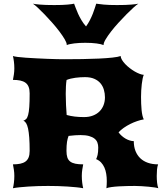

<svg xmlns="http://www.w3.org/2000/svg" viewBox="-20 -1001 872 1021"><path d="M48.8 0Q51.8 -12.2 54 -29.5Q56.2 -46.9 56.2 -65.4Q56.2 -82.5 53.7 -98.9Q51.3 -115.2 48.8 -127Q70.8 -127 87.4 -130.4Q104 -133.8 115.2 -141.8Q126.5 -149.9 132.1 -163.8Q137.7 -177.7 137.7 -198.7Q137.7 -239.7 135.5 -269Q133.3 -298.3 129.2 -317.4Q125 -336.4 118.7 -346.4Q112.3 -356.4 104 -358.9Q112.8 -361.8 119.1 -368.2Q125.5 -374.5 129.6 -389.9Q133.8 -405.3 135.7 -432.4Q137.7 -459.5 137.7 -504.4Q137.7 -525.4 132.1 -539.3Q126.5 -553.2 115.2 -561.3Q104 -569.3 87.4 -572.8Q70.8 -576.2 48.8 -576.2Q51.3 -587.9 53.7 -604.2Q56.2 -620.6 56.2 -637.7Q56.2 -656.2 54 -673.6Q51.8 -690.9 48.8 -703.1Q55.2 -700.7 73.7 -698.2Q92.3 -695.8 117.4 -694.1Q142.6 -692.4 171.9 -690.9Q201.2 -689.5 229.5 -688.2Q257.8 -687 282.5 -686.5Q307.1 -686 323.2 -686Q369.6 -686 417.2 -686.8Q464.8 -687.5 506.1 -689.5Q547.4 -691.4 578.1 -694.8Q608.9 -698.2 621.6 -703.1Q622.1 -693.4 628.7 -682.4Q635.3 -671.4 645.8 -660.4Q656.2 -649.4 669.4 -639.2Q682.6 -628.9 696 -621.1Q709.5 -613.3 722.2 -608.4Q734.9 -603.5 744.6 -603Q741.2 -596.2 738.5 -583Q735.8 -569.8 733.9 -553.7Q731.9 -537.6 731 -519.8Q730 -502 730 -485.8Q730 -467.3 730.7 -449.5Q731.4 -431.6 732.9 -416Q734.4 -400.4 737.3 -387.5Q740.2 -374.5 744.6 -366.2Q727.5 -363.3 709 -356.9Q690.4 -350.6 672.4 -341.6Q654.3 -332.5 638.2 -321.3Q622.1 -310.1 610.4 -297.4Q617.7 -287.1 627.7 -278.3Q637.7 -269.5 648.4 -263.4Q659.2 -257.3 670.4 -253.9Q681.6 -250.5 691.4 -250.5Q691.4 -221.2 700.4 -198.2Q709.5 -175.3 726.1 -159.4Q742.7 -143.6 766.6 -135.3Q790.5 -127 820.8 -127Q816.4 -115.2 814.9 -98.9Q813.5 -82.5 813.5 -65.4Q813.5 -46.9 815.4 -29.5Q817.4 -12.2 821.8 0Q816.9 -2 802.7 -4.2Q788.6 -6.3 770.3 -8.1Q752 -9.8 732.4 -11Q712.9 -12.2 697.3 -12.2Q678.7 -12.2 656.2 -11.7Q633.8 -11.2 612.3 -10Q590.8 -8.8 573 -6.3Q555.2 -3.9 545.9 0Q546.9 -9.8 547.4 -19.3Q547.9 -28.8 547.9 -38.1Q547.9 -58.1 544.9 -76.4Q542 -94.7 535.2 -110.1Q528.3 -125.5 517.6 -137Q506.8 -148.4 491.2 -154.8Q495.6 -163.1 499 -177.2Q502.4 -191.4 502.4 -216.8Q502.4 -230.5 498 -242.7Q493.7 -254.9 482.7 -263.7Q471.7 -272.5 453.6 -277.6Q435.5 -282.7 408.2 -282.7Q396.5 -282.7 379.9 -281.7Q363.3 -280.8 344.7 -278.3Q339.4 -265.1 336.4 -246.8Q333.5 -228.5 333.5 -198.7Q333.5 -177.7 338.1 -163.8Q342.8 -149.9 353.5 -141.8Q364.3 -133.8 381.1 -130.4Q397.9 -127 422.4 -127Q419.9 -115.2 417.5 -98.9Q415 -82.5 415 -65.4Q415 -46.9 417.2 -29.5Q419.4 -12.2 422.4 0Q408.2 -2.9 386.7 -5.1Q365.2 -7.3 339.8 -9Q314.5 -10.7 287.6 -11.5Q260.7 -12.2 235.8 -12.2Q210.9 -12.2 183.8 -11.5Q156.7 -10.7 131.3 -9Q106 -7.3 84.2 -5.1Q62.5 -2.9 48.8 0ZM334.5 -389.6Q355 -383.8 377.7 -381.1Q400.4 -378.4 427.2 -378.4Q453.6 -378.4 474.4 -386.5Q495.1 -394.5 509.3 -408.7Q523.4 -422.9 530.8 -442.1Q538.1 -461.4 538.1 -483.4Q538.1 -503.9 532.5 -523.4Q526.9 -543 514.4 -557.9Q502 -572.8 481.7 -581.8Q461.4 -590.8 432.1 -590.8Q406.7 -590.8 380.6 -587.4Q354.5 -584 334 -575.7Q331.5 -560.1 330.6 -541.3Q329.6 -522.5 329.6 -502Q329.6 -471.7 331.1 -442.1Q332.5 -412.6 334.5 -389.6ZM335 -761.2V-762.7Q335 -773.4 324 -792.2Q313 -811 295.9 -833.7Q278.8 -856.4 257.8 -880.1Q236.8 -903.8 216.8 -924.6Q196.8 -945.3 180.2 -960.7Q163.6 -976.1 154.8 -981.4Q164.6 -979 192.4 -976.6Q220.2 -974.1 268.6 -974.1Q314.5 -974.1 339.4 -976.6Q364.3 -979 374 -981.4Q377.4 -972.7 382.6 -958.5Q387.7 -944.3 395.3 -927.7Q402.8 -911.1 413.1 -893.8Q423.3 -876.5 437.5 -860.4Q449.2 -876.5 458 -893.8Q466.8 -911.1 473.4 -927.7Q480 -944.3 484.4 -958.5Q488.8 -972.7 491.7 -981.4Q506.3 -979 532.2 -976.6Q558.1 -974.1 602.1 -974.1Q650.4 -974.1 678.2 -976.6Q706.1 -979 715.8 -981.4Q707 -976.1 689.9 -960.7Q672.9 -945.3 652.3 -924.6Q631.8 -903.8 610.1 -880.1Q588.4 -856.4 570.8 -833.7Q553.2 -811 542 -792.2Q530.8 -773.4 530.8 -762.7V-761.2Q519 -766.6 493.2 -770Q467.3 -773.4 433.6 -773.4Q418.9 -773.4 404.1 -772.7Q389.2 -772 375.7 -770.3Q362.3 -768.6 351.6 -766.4Q340.8 -764.2 335 -761.2Z"/></svg>

Font: Arbutus
Style: Regular
Weight: 400
Designer: Karolina Lach
Foundry: Sorkin Type Co.
Version: Version 1.003